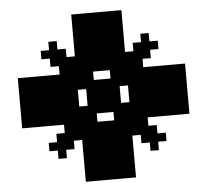

<svg xmlns="http://www.w3.org/2000/svg" viewBox="-56 -893 1029 953"><g transform="rotate(-5 458.5 -416.5)"><path d="M375 -500H416.7V-458.3H375ZM416.7 -500H458.3V-458.3H416.7ZM458.3 -500H500V-458.3H458.3ZM500 -500H541.7V-458.3H500ZM500 -458.3H541.7V-416.7H500ZM500 -416.7H541.7V-375H500ZM500 -375H541.7V-333.3H500ZM458.3 -375H500V-333.3H458.3ZM416.7 -375H458.3V-333.3H416.7ZM375 -375H416.7V-333.3H375ZM375 -416.7H416.7V-375H375ZM375 -458.3H416.7V-416.7H375ZM416.7 -458.3H458.3V-416.7H416.7ZM416.7 -416.7H458.3V-375H416.7ZM458.3 -416.7H500V-375H458.3ZM458.3 -458.3H500V-416.7H458.3ZM333.3 -375H375V-333.3H333.3ZM375 -333.3H416.7V-291.7H375ZM333.3 -333.3H375V-291.7H333.3ZM291.7 -291.7H333.3V-250H291.7ZM250 -291.7H291.7V-250H250ZM250 -250H291.7V-208.3H250ZM291.7 -250H333.3V-208.3H291.7ZM208.3 -250H250V-208.3H208.3ZM250 -208.3H291.7V-166.7H250ZM500 -333.3H541.7V-291.7H500ZM541.7 -333.3H583.3V-291.7H541.7ZM541.7 -375H583.3V-333.3H541.7ZM583.3 -291.7H625V-250H583.3ZM625 -291.7H666.7V-250H625ZM625 -250H666.7V-208.3H625ZM583.3 -250H625V-208.3H583.3ZM666.7 -250H708.3V-208.3H666.7ZM625 -208.3H666.7V-166.7H625ZM500 -541.7H541.7V-500H500ZM541.7 -541.7H583.3V-500H541.7ZM541.7 -500H583.3V-458.3H541.7ZM583.3 -583.3H625V-541.7H583.3ZM583.3 -625H625V-583.3H583.3ZM625 -625H666.7V-583.3H625ZM625 -583.3H666.7V-541.7H625ZM625 -666.7H666.7V-625H625ZM666.7 -625H708.3V-583.3H666.7ZM375 -541.7H416.7V-500H375ZM333.3 -500H375V-458.3H333.3ZM333.3 -541.7H375V-500H333.3ZM291.7 -583.3H333.3V-541.7H291.7ZM291.7 -625H333.3V-583.3H291.7ZM250 -625H291.7V-583.3H250ZM250 -583.3H291.7V-541.7H250ZM250 -666.7H291.7V-625H250ZM208.3 -625H250V-583.3H208.3ZM41.7 -500H83.3V-458.3H41.7ZM41.7 -458.3H83.3V-416.7H41.7ZM41.7 -416.7H83.3V-375H41.7ZM41.7 -375H83.3V-333.3H41.7ZM83.3 -375H125V-333.3H83.3ZM125 -375H166.7V-333.3H125ZM166.7 -375H208.3V-333.3H166.7ZM208.3 -375H250V-333.3H208.3ZM250 -375H291.7V-333.3H250ZM291.7 -375H333.3V-333.3H291.7ZM291.7 -500H333.3V-458.3H291.7ZM250 -500H291.7V-458.3H250ZM208.3 -500H250V-458.3H208.3ZM166.7 -500H208.3V-458.3H166.7ZM125 -500H166.7V-458.3H125ZM125 -458.3H166.7V-416.7H125ZM83.3 -458.3H125V-416.7H83.3ZM83.3 -416.7H125V-375H83.3ZM83.3 -500H125V-458.3H83.3ZM125 -416.7H166.7V-375H125ZM166.7 -416.7H208.3V-375H166.7ZM208.3 -416.7H250V-375H208.3ZM250 -416.7H291.7V-375H250ZM291.7 -416.7H333.3V-375H291.7ZM291.7 -458.3H333.3V-416.7H291.7ZM250 -458.3H291.7V-416.7H250ZM208.3 -458.3H250V-416.7H208.3ZM166.7 -458.3H208.3V-416.7H166.7ZM375 -291.7H416.7V-250H375ZM375 -250H416.7V-208.3H375ZM375 -208.3H416.7V-166.7H375ZM375 -166.7H416.7V-125H375ZM375 -125H416.7V-83.3H375ZM375 -83.3H416.7V-41.7H375ZM375 -41.7H416.7V0H375ZM416.7 -41.7H458.3V0H416.7ZM458.3 -41.7H500V0H458.3ZM500 -41.7H541.7V0H500ZM500 -83.3H541.7V-41.7H500ZM500 -125H541.7V-83.3H500ZM500 -166.7H541.7V-125H500ZM500 -208.3H541.7V-166.7H500ZM500 -250H541.7V-208.3H500ZM500 -291.7H541.7V-250H500ZM416.7 -291.7H458.3V-250H416.7ZM416.7 -250H458.3V-208.3H416.7ZM416.7 -208.3H458.3V-166.7H416.7ZM416.7 -166.7H458.3V-125H416.7ZM416.7 -125H458.3V-83.3H416.7ZM416.7 -83.3H458.3V-41.7H416.7ZM458.3 -83.3H500V-41.7H458.3ZM458.3 -125H500V-83.3H458.3ZM458.3 -166.7H500V-125H458.3ZM458.3 -208.3H500V-166.7H458.3ZM458.3 -250H500V-208.3H458.3ZM458.3 -291.7H500V-250H458.3ZM500 -583.3H541.7V-541.7H500ZM500 -625H541.7V-583.3H500ZM500 -666.7H541.7V-625H500ZM500 -708.3H541.7V-666.7H500ZM500 -750H541.7V-708.3H500ZM500 -833.3H541.7V-791.7H500ZM500 -791.7H541.7V-750H500ZM458.3 -833.3H500V-791.7H458.3ZM416.7 -833.3H458.3V-791.7H416.7ZM375 -833.3H416.7V-791.7H375ZM375 -583.3H416.7V-541.7H375ZM375 -625H416.7V-583.3H375ZM375 -666.7H416.7V-625H375ZM375 -708.3H416.7V-666.7H375ZM375 -750H416.7V-708.3H375ZM375 -791.7H416.7V-750H375ZM416.7 -791.7H458.3V-750H416.7ZM458.3 -791.7H500V-750H458.3ZM458.3 -750H500V-708.3H458.3ZM458.3 -708.3H500V-666.7H458.3ZM458.3 -666.7H500V-625H458.3ZM458.3 -625H500V-583.3H458.3ZM458.3 -583.3H500V-541.7H458.3ZM416.7 -583.3H458.3V-541.7H416.7ZM416.7 -625H458.3V-583.3H416.7ZM416.7 -666.7H458.3V-625H416.7ZM416.7 -708.3H458.3V-666.7H416.7ZM416.7 -750H458.3V-708.3H416.7ZM583.3 -375H625V-333.3H583.3ZM625 -375H666.7V-333.3H625ZM666.7 -375H708.3V-333.3H666.7ZM708.3 -375H750V-333.3H708.3ZM750 -375H791.7V-333.3H750ZM791.7 -375H833.3V-333.3H791.7ZM833.3 -375H875V-333.3H833.3ZM833.3 -416.7H875V-375H833.3ZM791.7 -458.3H833.3V-416.7H791.7ZM791.7 -500H833.3V-458.3H791.7ZM750 -500H791.7V-458.3H750ZM708.3 -500H750V-458.3H708.3ZM666.7 -500H708.3V-458.3H666.7ZM625 -500H666.7V-458.3H625ZM583.3 -500H625V-458.3H583.3ZM583.3 -458.3H625V-416.7H583.3ZM625 -458.3H666.7V-416.7H625ZM666.7 -458.3H708.3V-416.7H666.7ZM708.3 -458.3H750V-416.7H708.3ZM750 -458.3H791.7V-416.7H750ZM833.3 -458.3H875V-416.7H833.3ZM833.3 -500H875V-458.3H833.3ZM791.7 -416.7H833.3V-375H791.7ZM750 -416.7H791.7V-375H750ZM708.3 -416.7H750V-375H708.3ZM666.7 -416.7H708.3V-375H666.7ZM625 -416.7H666.7V-375H625ZM583.3 -416.7H625V-375H583.3ZM41.7 -541.7H83.3V-500H41.7ZM125 -541.7H166.7V-500H125ZM166.7 -541.7H208.3V-500H166.7ZM208.3 -541.7H250V-500H208.3ZM250 -541.7H291.7V-500H250ZM291.7 -541.7H333.3V-500H291.7ZM83.3 -541.7H125V-500H83.3ZM291.7 -333.3H333.3V-291.7H291.7ZM250 -333.3H291.7V-291.7H250ZM208.3 -333.3H250V-291.7H208.3ZM166.7 -333.3H208.3V-291.7H166.7ZM125 -333.3H166.7V-291.7H125ZM83.3 -333.3H125V-291.7H83.3ZM41.7 -333.3H83.3V-291.7H41.7ZM333.3 -583.3H375V-541.7H333.3ZM333.3 -625H375V-583.3H333.3ZM333.3 -666.7H375V-625H333.3ZM333.3 -708.3H375V-666.7H333.3ZM333.3 -750H375V-708.3H333.3ZM333.3 -791.7H375V-750H333.3ZM333.3 -833.3H375V-791.7H333.3ZM541.7 -833.3H583.3V-791.7H541.7ZM541.7 -791.7H583.3V-750H541.7ZM541.7 -750H583.3V-708.3H541.7ZM541.7 -708.3H583.3V-666.7H541.7ZM541.7 -666.7H583.3V-625H541.7ZM541.7 -625H583.3V-583.3H541.7ZM541.7 -583.3H583.3V-541.7H541.7ZM833.3 -333.3H875V-291.7H833.3ZM791.7 -333.3H833.3V-291.7H791.7ZM750 -333.3H791.7V-291.7H750ZM708.3 -333.3H750V-291.7H708.3ZM666.7 -333.3H708.3V-291.7H666.7ZM625 -333.3H666.7V-291.7H625ZM541.7 -291.7H583.3V-250H541.7ZM541.7 -250H583.3V-208.3H541.7ZM541.7 -208.3H583.3V-166.7H541.7ZM541.7 -166.7H583.3V-125H541.7ZM541.7 -125H583.3V-83.3H541.7ZM541.7 -83.3H583.3V-41.7H541.7ZM541.7 -41.7H583.3V0H541.7ZM333.3 -250H375V-208.3H333.3ZM333.3 -208.3H375V-166.7H333.3ZM333.3 -166.7H375V-125H333.3ZM333.3 -125H375V-83.3H333.3ZM333.3 -83.3H375V-41.7H333.3ZM333.3 -41.7H375V0H333.3ZM583.3 -541.7H625V-500H583.3ZM625 -541.7H666.7V-500H625ZM666.7 -541.7H708.3V-500H666.7ZM708.3 -541.7H750V-500H708.3ZM750 -541.7H791.7V-500H750ZM791.7 -541.7H833.3V-500H791.7ZM833.3 -541.7H875V-500H833.3ZM666.7 -208.3H708.3V-166.7H666.7ZM708.3 -208.3H750V-166.7H708.3ZM666.7 -166.7H708.3V-125H666.7ZM583.3 -333.3H625V-291.7H583.3ZM333.3 -291.7H375V-250H333.3ZM208.3 -208.3H250V-166.7H208.3ZM166.7 -208.3H208.3V-166.7H166.7ZM208.3 -166.7H250V-125H208.3ZM208.3 -666.7H250V-625H208.3ZM208.3 -708.3H250V-666.7H208.3ZM166.7 -666.7H208.3V-625H166.7ZM666.7 -666.7H708.3V-625H666.7ZM666.7 -708.3H708.3V-666.7H666.7ZM708.3 -666.7H750V-625H708.3Z"/></g></svg>

Font: Yarndings 20
Style: Regular
Weight: 400
Designer: Sarah Cadigan-Fried
Version: Version 1.000; ttfautohint (v1.8.4.7-5d5b)